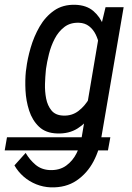

<svg xmlns="http://www.w3.org/2000/svg" viewBox="-64 -559 562 819"><path d="M406.7 26.4 396.5 82.5H-43.9L-34.2 26.4ZM386.2 -528.3H463.4L369.6 19.5Q361.8 78.1 335 129.2Q308.1 180.2 262.5 211.2Q216.8 242.2 151.9 240.2Q120.1 238.8 90.6 227.1Q61 215.3 37.1 194.6Q13.2 173.8 -2.4 146.5L45.4 93.3Q62.5 122.6 87.6 143.8Q112.8 165 148.9 166.5Q189.9 168 218.3 147.5Q246.6 127 262.9 94Q279.3 61 284.7 24.9L359.4 -416.5ZM46.4 -254.9 47.9 -265.1Q52.7 -307.1 66.7 -355.2Q80.6 -403.3 105 -445.6Q129.4 -487.8 166.7 -513.9Q204.1 -540 256.8 -538.6Q304.7 -537.1 334 -512.2Q363.3 -487.3 377.9 -449Q392.6 -410.6 396.2 -367.4Q399.9 -324.2 397 -286.1L391.6 -241.7Q384.8 -199.7 369.4 -155Q354 -110.4 328.9 -72.3Q303.7 -34.2 266.8 -11Q230 12.2 179.7 10.3Q130.9 8.8 102.3 -18.6Q73.7 -45.9 60.3 -87.4Q46.9 -128.9 44.7 -173.6Q42.5 -218.3 46.4 -254.9ZM132.3 -265.6 131.3 -255.4Q128.9 -232.4 127.9 -200.7Q127 -168.9 132.8 -138.7Q138.7 -108.4 155.8 -87.6Q172.9 -66.9 206.5 -65.9Q243.2 -64.5 271 -85.9Q298.8 -107.4 317.1 -139.9Q335.4 -172.4 343.8 -203.6L362.3 -322.3Q363.3 -343.8 358.9 -367.4Q354.5 -391.1 344 -412.4Q333.5 -433.6 315.9 -447.3Q298.3 -460.9 273.4 -461.9Q236.3 -463.4 210.9 -444.1Q185.5 -424.8 169.4 -393.8Q153.3 -362.8 144.8 -328.4Q136.2 -293.9 132.3 -265.6Z"/></svg>

Font: Roboto Condensed
Style: Italic
Weight: 400
Italic angle: -12°
Designer: Christian Robertson
Foundry: Google
Version: Version 3.0